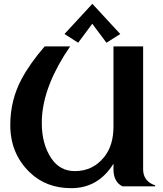

<svg xmlns="http://www.w3.org/2000/svg" viewBox="-20 -982 857 1012"><path d="M625 0Q578.1 -23.9 578.1 -89.8V-119.1Q498 9.8 355.5 9.8Q222.7 9.8 136.2 -74.2Q34.2 -172.9 34.2 -322.8Q34.2 -453.1 92.8 -563.5Q137.2 -647 215.3 -737.3H349.6Q281.2 -637.7 244.1 -544.9Q200.2 -435.1 200.2 -334.5Q200.2 -222.2 250.5 -147.5Q295.9 -80.1 374.5 -80.1Q468.8 -80.1 528.3 -153.3Q578.1 -214.4 578.1 -314.5V-737.3H734.4V-89.8Q734.4 -26.4 797.9 -4.9V0ZM466.8 -961.9 613.8 -802.7 541 -756.8 466.3 -856.9 392.1 -756.8 319.8 -802.7Z"/></svg>

Font: Berenika
Style: Bold
Weight: 700
Designer: Wojciech Kalinowski "wmk69" (wmk69@o2.pl)
Foundry: Wojciech Kalinowski "wmk69" (wmk69@o2.pl)
Version: Version 3.1.0; 2021-05-14